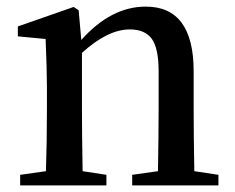

<svg xmlns="http://www.w3.org/2000/svg" viewBox="-20 -561 712 581"><path d="M641 -32V0H380V-32L458 -43Q460 -155 460 -232V-346Q460 -415 439 -444Q418 -472 373 -472Q306 -472 228 -401V-232Q228 -155 230 -43L302 -32V0H41V-32L119 -43Q122 -129 122 -232V-296Q122 -351 118 -443L34 -451V-481L203 -540L218 -530L226 -440Q316 -541 421 -541Q566 -541 566 -345V-232Q566 -155 568 -43Z"/></svg>

Font: `n[OS CN SemiBold
Style: <[WOS[P|ûg*[NI>           
Weight: 600
Designer: Ryoko NISHIZUKA ¬âXZm¬º[P (kana & ideographs); Frank Grie√ühammer (Latin, Greek & Cyrillic); Wenlong ZHANG _ e¬á¬ü¬ô (b
Foundry: Adobe Systems Incorporated
Version: Version 1.00 April 7, 2017, initial release